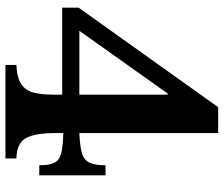

<svg xmlns="http://www.w3.org/2000/svg" viewBox="-78 -742 820 704"><g transform="rotate(90 332.0 -390.0)"><path d="M8 -268 373 -780H468V-271Q517 -273 542 -280.5Q567 -288 576.5 -308.5Q586 -329 586 -367H623V-124H586Q586 -161 576.5 -179.5Q567 -198 542 -204.5Q517 -211 468 -212V-181Q468 -111 485.5 -76.5Q503 -42 561 -40V0H218V-40Q265 -42 288.5 -58Q312 -74 319.5 -103Q327 -132 327 -174V-208H8ZM327 -595H323L93 -271H327Z"/></g></svg>

Font: Libre Baskerville
Style: Bold
Weight: 700
Designer: Pablo Impallari, Rodrigo Fuenzalida
Foundry: Pablo Impallari, Rodrigo Fuenzalida
Version: Version 1.051; ttfautohint (v1.8.4.7-5d5b)